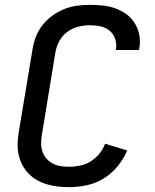

<svg xmlns="http://www.w3.org/2000/svg" viewBox="-20 -763 640 791"><path d="M266 8Q242 8 219 5.5Q196 3 174 -3.5Q152 -10 132.5 -21Q113 -32 98 -47.5Q83 -63 72.5 -82.5Q62 -102 57 -124.5Q52 -147 52.5 -170.5Q53 -194 57 -217L114 -560Q118 -586 128 -612Q138 -638 155.5 -660Q173 -682 196.5 -699Q220 -716 245.5 -726Q271 -736 298 -739.5Q325 -743 351 -743Q378 -743 405 -740Q432 -737 456.5 -728Q481 -719 501.5 -704Q522 -689 535.5 -667Q549 -645 554 -618.5Q559 -592 554 -565Q554 -563 553.5 -561Q553 -559 553 -557H457Q457 -558 457.5 -559Q458 -560 458 -562Q461 -583 454 -603.5Q447 -624 431 -637Q415 -650 394 -654.5Q373 -659 351 -659Q327 -659 302.5 -653Q278 -647 257 -631.5Q236 -616 224 -593Q212 -570 208 -546L152 -204Q149 -186 149.5 -168.5Q150 -151 156 -135.5Q162 -120 173 -108Q184 -96 199 -88.5Q214 -81 231 -78.5Q248 -76 266 -76Q288 -76 311 -81Q334 -86 354 -98.5Q374 -111 389.5 -130Q405 -149 413 -171L504 -143Q489 -108 464.5 -78Q440 -48 407.5 -28Q375 -8 338.5 0Q302 8 266 8Z"/></svg>

Font: Iosevka Curly Medium Extended
Style: Italic
Weight: 500
Width: 7
Italic angle: -9°
Monospace: yes
Designer: Belleve Invis
Foundry: Belleve Invis
Version: Version 11.1.0; ttfautohint (v1.8.3)